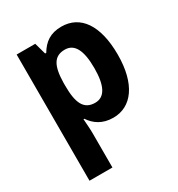

<svg xmlns="http://www.w3.org/2000/svg" viewBox="-187 -677 959 1037"><g transform="rotate(-30 292.0 -158.5)"><path d="M351 -557C282 -557 241 -527 210 -475H203L183 -547H67V240H210V27C210 -1 207 -33 205 -64H210C238 -22 281 10 350 10C464 10 540 -91 540 -274C540 -457 469 -557 351 -557ZM305 -440C365 -440 394 -385 394 -274C394 -165 365 -109 305 -109C234 -109 210 -163 210 -269V-289C212 -392 237 -440 305 -440Z"/></g></svg>

Font: Noto Sans Georgian SemiCondensed Bold
Style: Regular
Weight: 700
Width: 4
Designer: Monotype Design Team, Akaki Razmadze
Foundry: Google LLC
Version: Version 2.005